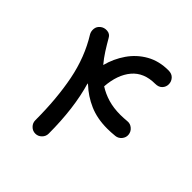

<svg xmlns="http://www.w3.org/2000/svg" viewBox="-184 -757 931 931"><g transform="rotate(45 281.5 -291.0)"><path d="M59.1 -542.5Q74.2 -555.2 95.2 -553.5Q116.2 -551.8 125.5 -533.7Q142.6 -503.9 160.6 -475.6Q178.7 -447.3 199.7 -422.4Q214.4 -478.5 246.8 -525.4Q279.3 -572.3 328.4 -600.1Q377.4 -627.9 441.9 -627.9Q465.3 -627.9 478 -613.8Q490.7 -599.6 490.7 -581.1Q490.7 -563 478.3 -549.6Q465.8 -536.1 441.9 -536.1Q365.2 -536.1 323.7 -486.8Q282.2 -437.5 275.9 -352.5Q307.1 -332.5 344.7 -321.3Q382.3 -310.1 429.2 -310.1Q440.4 -310.1 451.7 -310.8Q462.9 -311.5 475.1 -312.5Q493.7 -314.5 508.5 -302Q523.4 -289.6 525.4 -270.5Q527.3 -252.4 515.1 -237.5Q502.9 -222.7 484.4 -220.7Q456.5 -217.8 431.6 -217.8Q362.3 -217.8 308.8 -241.2Q255.4 -264.6 215.3 -302.7Q211.9 -304.2 209 -306.2Q228.5 -240.7 238.3 -163.1Q248 -85.4 248 0Q248 18.6 234.4 32.2Q220.7 45.9 202.1 45.9Q183.1 45.9 169.7 32.2Q156.2 18.6 156.2 0Q156.2 -147.5 132.6 -267.1Q108.9 -386.7 49.3 -482.4Q41.5 -496.1 43.2 -513.4Q44.9 -530.8 59.1 -542.5Z"/></g></svg>

Font: Mikhak-DS2-FD Medium
Style: Regular
Weight: 500
Designer: Amin Abedi
Version: Version 3.4